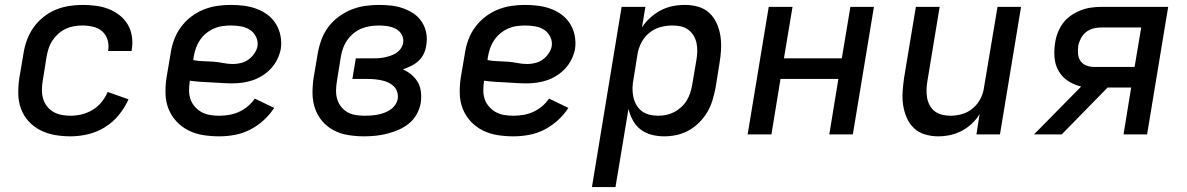

<svg xmlns="http://www.w3.org/2000/svg" viewBox="-20 -548 4840 783"><path d="M267 8Q235 8 203.5 2.5Q172 -3 144.5 -17Q117 -31 96.5 -53.5Q76 -76 65.5 -105Q55 -134 54.5 -166Q54 -198 59 -231L76 -331Q80 -358 90 -385Q100 -412 116.5 -435.5Q133 -459 156.5 -478Q180 -497 206.5 -508Q233 -519 261 -523.5Q289 -528 316 -528Q343 -528 370.5 -524.5Q398 -521 422.5 -511.5Q447 -502 467.5 -486Q488 -470 501 -448Q514 -426 518 -399Q522 -372 517 -344Q517 -343 517 -342Q517 -341 517 -340H421Q421 -341 421 -341.5Q421 -342 421 -342Q425 -365 418.5 -386Q412 -407 396.5 -420.5Q381 -434 359.5 -439Q338 -444 316 -444Q299 -444 281.5 -441Q264 -438 248 -430.5Q232 -423 218 -410.5Q204 -398 194 -383Q184 -368 178.5 -351Q173 -334 170 -317L154 -217Q151 -199 151 -180.5Q151 -162 156 -145Q161 -128 172 -114Q183 -100 198 -91.5Q213 -83 231 -79.5Q249 -76 267 -76Q290 -76 313 -81.5Q336 -87 357 -99.5Q378 -112 394 -131.5Q410 -151 419 -173L504 -143Q489 -109 464.5 -79Q440 -49 407.5 -29Q375 -9 339 -0.5Q303 8 267 8Z M874 8Q841 8 809 3Q777 -2 749 -16Q721 -30 700 -52.5Q679 -75 667.5 -103.5Q656 -132 655 -165Q654 -198 659 -231L676 -331Q680 -359 690 -386Q700 -413 717.5 -437Q735 -461 759 -479.5Q783 -498 810.5 -509Q838 -520 866 -524Q894 -528 921 -528Q949 -528 975.5 -524.5Q1002 -521 1026.5 -512Q1051 -503 1071.5 -487.5Q1092 -472 1105.5 -450Q1119 -428 1124 -401.5Q1129 -375 1125 -348Q1121 -327 1111 -306.5Q1101 -286 1086 -269.5Q1071 -253 1051.5 -240.5Q1032 -228 1011.5 -221Q991 -214 969.5 -211Q948 -208 927 -208Q905 -208 883.5 -209.5Q862 -211 840.5 -212Q819 -213 797 -214.5Q775 -216 754 -219V-217Q751 -198 751 -179Q751 -160 757 -143Q763 -126 775 -112.5Q787 -99 802.5 -90.5Q818 -82 836.5 -79Q855 -76 874 -76Q894 -76 914.5 -79.5Q935 -83 954 -91.5Q973 -100 990 -114Q1007 -128 1019 -146L1098 -108Q1080 -80 1054.5 -57Q1029 -34 999.5 -19Q970 -4 938 2Q906 8 874 8ZM931 -287Q946 -287 962.5 -291Q979 -295 993 -305Q1007 -315 1017 -329.5Q1027 -344 1030 -359Q1033 -380 1024 -398Q1015 -416 999 -426.5Q983 -437 962.5 -440.5Q942 -444 922 -444Q904 -444 886.5 -441.5Q869 -439 852 -431.5Q835 -424 820.5 -412Q806 -400 795.5 -384.5Q785 -369 779 -352Q773 -335 770 -317L768 -303Q788 -299 808.5 -298.5Q829 -298 849.5 -296.5Q870 -295 890 -291Q910 -287 931 -287Z M1465 8Q1433 8 1401 3Q1369 -2 1342 -16Q1315 -30 1295 -53Q1275 -76 1265 -105Q1255 -134 1254.5 -166Q1254 -198 1259 -231L1276 -331Q1281 -359 1291 -386.5Q1301 -414 1319 -438Q1337 -462 1361.5 -480Q1386 -498 1413.5 -509Q1441 -520 1469.5 -524Q1498 -528 1526 -528Q1552 -528 1577 -525Q1602 -522 1625.5 -513.5Q1649 -505 1668.5 -491.5Q1688 -478 1701 -457.5Q1714 -437 1718.5 -412.5Q1723 -388 1718 -362Q1716 -345 1708 -328.5Q1700 -312 1686.5 -299.5Q1673 -287 1656.5 -279Q1640 -271 1623 -265Q1642 -257 1658 -243.5Q1674 -230 1684 -212.5Q1694 -195 1696.5 -173.5Q1699 -152 1696 -129Q1692 -106 1680 -83.5Q1668 -61 1648.5 -45Q1629 -29 1606 -19Q1583 -9 1559.5 -3Q1536 3 1512.5 5.5Q1489 8 1465 8ZM1467 -76Q1480 -76 1493.5 -77Q1507 -78 1520 -80.5Q1533 -83 1546 -87.5Q1559 -92 1571 -100Q1583 -108 1591 -119.5Q1599 -131 1602 -144Q1604 -159 1600 -172.5Q1596 -186 1586.5 -195.5Q1577 -205 1564.5 -211Q1552 -217 1538 -220Q1524 -223 1510 -224.5Q1496 -226 1481 -226H1417L1431 -310H1495Q1507 -310 1520 -310.5Q1533 -311 1545.5 -313.5Q1558 -316 1570.5 -320Q1583 -324 1594.5 -331Q1606 -338 1614 -349.5Q1622 -361 1624 -373Q1627 -391 1618.5 -406.5Q1610 -422 1595 -430Q1580 -438 1562 -441Q1544 -444 1526 -444Q1509 -444 1491 -441.5Q1473 -439 1455.5 -432Q1438 -425 1423 -413Q1408 -401 1397 -385.5Q1386 -370 1379.5 -352.5Q1373 -335 1370 -317L1354 -217Q1351 -199 1350.5 -180Q1350 -161 1355 -144Q1360 -127 1371 -113Q1382 -99 1397 -90.5Q1412 -82 1430 -79Q1448 -76 1467 -76Z M2074 8Q2041 8 2009 3Q1977 -2 1949 -16Q1921 -30 1900 -52.5Q1879 -75 1867.5 -103.5Q1856 -132 1855 -165Q1854 -198 1859 -231L1876 -331Q1880 -359 1890 -386Q1900 -413 1917.5 -437Q1935 -461 1959 -479.5Q1983 -498 2010.5 -509Q2038 -520 2066 -524Q2094 -528 2121 -528Q2149 -528 2175.5 -524.5Q2202 -521 2226.5 -512Q2251 -503 2271.5 -487.5Q2292 -472 2305.5 -450Q2319 -428 2324 -401.5Q2329 -375 2325 -348Q2321 -327 2311 -306.5Q2301 -286 2286 -269.5Q2271 -253 2251.5 -240.5Q2232 -228 2211.5 -221Q2191 -214 2169.5 -211Q2148 -208 2127 -208Q2105 -208 2083.5 -209.5Q2062 -211 2040.5 -212Q2019 -213 1997 -214.5Q1975 -216 1954 -219V-217Q1951 -198 1951 -179Q1951 -160 1957 -143Q1963 -126 1975 -112.5Q1987 -99 2002.5 -90.5Q2018 -82 2036.5 -79Q2055 -76 2074 -76Q2094 -76 2114.5 -79.5Q2135 -83 2154 -91.5Q2173 -100 2190 -114Q2207 -128 2219 -146L2298 -108Q2280 -80 2254.5 -57Q2229 -34 2199.5 -19Q2170 -4 2138 2Q2106 8 2074 8ZM2131 -287Q2146 -287 2162.5 -291Q2179 -295 2193 -305Q2207 -315 2217 -329.5Q2227 -344 2230 -359Q2233 -380 2224 -398Q2215 -416 2199 -426.5Q2183 -437 2162.5 -440.5Q2142 -444 2122 -444Q2104 -444 2086.5 -441.5Q2069 -439 2052 -431.5Q2035 -424 2020.5 -412Q2006 -400 1995.5 -384.5Q1985 -369 1979 -352Q1973 -335 1970 -317L1968 -303Q1988 -299 2008.5 -298.5Q2029 -298 2049.5 -296.5Q2070 -295 2090 -291Q2110 -287 2131 -287Z M2394 215 2515 -520H2612L2598 -436Q2612 -458 2632 -476Q2652 -494 2675 -506Q2698 -518 2723 -523Q2748 -528 2773 -528Q2801 -528 2827.5 -520.5Q2854 -513 2873 -495Q2892 -477 2903 -452.5Q2914 -428 2918 -401Q2922 -374 2920.5 -345.5Q2919 -317 2914 -289L2898 -189Q2893 -164 2885.5 -139Q2878 -114 2864.5 -91Q2851 -68 2831.5 -48.5Q2812 -29 2788.5 -16Q2765 -3 2739.5 2.5Q2714 8 2689 8Q2662 8 2637 1.5Q2612 -5 2592.5 -20Q2573 -35 2561 -57Q2549 -79 2543 -104L2490 215ZM2664 -76Q2681 -76 2697.5 -79.5Q2714 -83 2729.5 -91Q2745 -99 2758.5 -111.5Q2772 -124 2781 -139Q2790 -154 2795 -170Q2800 -186 2803 -203L2820 -303Q2823 -320 2823.5 -338Q2824 -356 2820.5 -372.5Q2817 -389 2808.5 -403Q2800 -417 2786.5 -427Q2773 -437 2756.5 -440.5Q2740 -444 2722 -444Q2698 -444 2673.5 -437.5Q2649 -431 2628.5 -414.5Q2608 -398 2596 -375Q2584 -352 2580 -328L2564 -228Q2560 -209 2559.5 -190.5Q2559 -172 2562.5 -154.5Q2566 -137 2574.5 -121.5Q2583 -106 2596.5 -95.5Q2610 -85 2627.5 -80.5Q2645 -76 2664 -76Z M3029 0 3115 -520H3212L3177 -310H3413L3448 -520H3544L3458 0H3362L3399 -226H3163L3126 0Z M3806 8Q3778 8 3751.5 0Q3725 -8 3706.5 -26Q3688 -44 3677.5 -68.5Q3667 -93 3663 -120Q3659 -147 3661 -175Q3663 -203 3667 -231L3715 -520H3812L3762 -217Q3759 -200 3758.5 -182.5Q3758 -165 3761 -148.5Q3764 -132 3772 -117.5Q3780 -103 3793 -93.5Q3806 -84 3822.5 -80Q3839 -76 3857 -76Q3880 -76 3904 -83Q3928 -90 3947.5 -106.5Q3967 -123 3978.5 -145.5Q3990 -168 3993 -192L4048 -520H4144L4058 0H3962L3975 -83Q3962 -61 3942.5 -43Q3923 -25 3900.5 -13.5Q3878 -2 3854 3Q3830 8 3806 8Z M4197 0 4389 -195Q4360 -202 4336 -217.5Q4312 -233 4297.5 -258Q4283 -283 4280.5 -313Q4278 -343 4283 -374Q4286 -395 4294 -415.5Q4302 -436 4315.5 -454Q4329 -472 4348 -485Q4367 -498 4387.5 -506Q4408 -514 4429.5 -517Q4451 -520 4472 -520H4744L4658 0H4562L4593 -191H4497L4310 0ZM4442 -275H4607L4634 -436H4472Q4456 -436 4439.5 -432Q4423 -428 4409.5 -417.5Q4396 -407 4388 -391.5Q4380 -376 4377 -360Q4375 -344 4376.5 -327.5Q4378 -311 4387 -298.5Q4396 -286 4411 -280.5Q4426 -275 4442 -275Z"/></svg>

Font: Iosevka SS04 Medium Extended
Style: Italic
Weight: 500
Width: 7
Italic angle: -9°
Monospace: yes
Designer: Belleve Invis
Foundry: Belleve Invis
Version: Version 19.0.0; ttfautohint (v1.8.4)